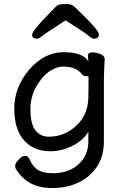

<svg xmlns="http://www.w3.org/2000/svg" viewBox="-20 -751 620 952"><path d="M305.2 -649.9Q208 -587.9 190.4 -573.5Q172.9 -559.1 163.1 -559.1Q139.2 -559.1 139.2 -578.6Q139.2 -598.1 222.2 -682.1Q242.2 -703.1 254.2 -715.1Q266.1 -727.1 277.6 -729Q289.1 -731 312.5 -731Q335.9 -731 348.9 -718Q361.8 -705.1 381.8 -686Q470.2 -601.1 470.2 -580.1Q470.2 -559.1 445.8 -559.1Q436 -559.1 417.5 -575Q398.9 -590.8 305.2 -649.9ZM499 -457Q495.1 -380.9 495.1 -357.9V-49.8Q495.1 24.9 460 76.4Q424.8 127.9 367.9 154.5Q311 181.2 241.5 181.2Q171.9 181.2 129.4 156.5Q86.9 131.8 59.1 87.9Q55.2 82 55.2 70.6Q55.2 59.1 72 40.5Q88.9 22 104 22Q119.1 22 125 36.1Q142.1 75.2 168 91.6Q193.8 107.9 243.9 107.9Q293.9 107.9 333 88.4Q372.1 68.8 395 33.4Q418 -2 418 -50.8V-97.2Q391.1 -53.2 337.6 -27.1Q284.2 -1 230 -1Q147.9 -1 99.4 -54.9Q50.8 -108.9 50.8 -212.9Q50.8 -316.9 123 -403.8Q199.2 -492.2 295.2 -492.2Q391.1 -492.2 418 -446.8L416 -475.1Q416 -491.2 437 -491.2Q458 -491.2 478.5 -482.7Q499 -474.1 499 -458ZM418.9 -372.1Q419.9 -373 407.5 -373Q395 -373 388.2 -380.9Q358.9 -420.9 293.9 -420.9Q264.2 -420.9 233.6 -402.8Q203.1 -384.8 181.2 -354Q130.9 -289.1 130.9 -211.9Q130.9 -134.8 156 -104Q181.2 -73.2 222.2 -73.2Q310.1 -73.2 372.1 -142.1Q415 -189.9 418 -263.2Q418.9 -290 418.9 -324.2Z"/></svg>

Font: LXGW WenKai Screen
Style: Regular
Weight: 400
Designer: LXGW / Fontworks Inc.
Foundry: LXGW / Fontworks Inc.
Version: Version 1.510;January 18,2025